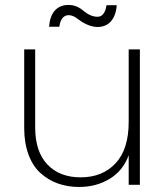

<svg xmlns="http://www.w3.org/2000/svg" viewBox="-20 -741 663 770"><path d="M496.1 0V-118.2Q473.6 -56.6 419.9 -23.9Q366.2 8.8 296.9 8.8Q250.5 8.8 211.4 -5.4Q172.4 -19.5 141.8 -47.4Q111.3 -75.2 94.2 -121.3Q77.1 -167.5 77.1 -227.1V-543H121.1V-230Q121.1 -132.8 170.2 -81.3Q219.2 -29.8 303.2 -29.8Q391.1 -29.8 443.6 -86.2Q496.1 -142.6 496.1 -252V-543H541V0ZM217.8 -633.8H176.8Q180.2 -676.8 200.2 -699Q220.2 -721.2 254.9 -721.2Q288.6 -721.2 316.9 -695.8Q344.2 -673.8 371.1 -673.8Q399.9 -673.8 407.2 -720.2H448.2Q445.3 -679.2 425.3 -656Q405.3 -632.8 371.1 -632.8Q342.3 -632.8 309.1 -652.8Q304.2 -655.8 295.4 -662.4Q286.6 -668.9 282 -671.9Q277.3 -674.8 270 -677.5Q262.7 -680.2 255.9 -680.2Q224.6 -680.2 217.8 -633.8Z"/></svg>

Font: SVN-Poppins ExtraLight
Style: Regular
Weight: 200
Designer: Ninad Kale (Devanagari), Jonny Pinhorn (Latin)
Foundry: Indian Type Foundry
Version: Version 3.002 2017